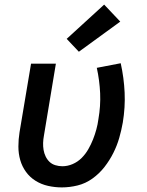

<svg xmlns="http://www.w3.org/2000/svg" viewBox="-20 -807 640 835"><path d="M249 8Q219 8 189.5 1.5Q160 -5 135 -20.5Q110 -36 93 -59.5Q76 -83 68 -111Q60 -139 60 -170Q60 -201 65 -232L115 -530H223L171 -217Q168 -201 167.5 -185.5Q167 -170 169.5 -155Q172 -140 178.5 -126.5Q185 -113 195.5 -103Q206 -93 221 -88.5Q236 -84 251 -84Q274 -84 296 -93.5Q318 -103 335 -120Q352 -137 364 -158Q376 -179 384.5 -200.5Q393 -222 399 -244Q405 -266 408 -289Q418 -346 415.5 -401.5Q413 -457 401 -512L505 -532Q519 -469 522 -404.5Q525 -340 514 -274Q508 -240 498.5 -207Q489 -174 473 -142Q457 -110 434.5 -81Q412 -52 382 -30.5Q352 -9 317.5 -0.5Q283 8 249 8ZM323 -582 270 -638 433 -787 503 -713Z"/></svg>

Font: Iosevka Curly SmBdEx
Style: Italic
Weight: 600
Width: 7
Italic angle: -9°
Monospace: yes
Designer: Belleve Invis
Foundry: Belleve Invis
Version: Version 11.1.0; ttfautohint (v1.8.3)